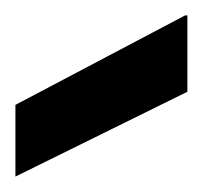

<svg xmlns="http://www.w3.org/2000/svg" viewBox="-20 -768 263 249"><path d="M0 -539V-632L220 -748H223V-649Z"/></svg>

Font: DM Sans 9pt 36pt SemiBold
Style: Regular
Weight: 600
Version: Version 4.004;gftools[0.9.30]